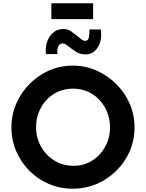

<svg xmlns="http://www.w3.org/2000/svg" viewBox="-20 -1145 892 1173"><path d="M49.8 -367.2Q49.8 -443.4 79.1 -511.2Q108.4 -579.1 159.7 -631.3Q210.9 -683.6 278.8 -713.9Q346.7 -744.1 424.8 -744.1Q502 -744.1 569.8 -713.9Q637.7 -683.6 690.4 -631.3Q743.2 -579.1 772.5 -511.2Q801.8 -443.4 801.8 -367.2Q801.8 -289.1 772.5 -221.2Q743.2 -153.3 690.4 -101.6Q637.7 -49.8 569.8 -21Q502 7.8 424.8 7.8Q346.7 7.8 278.8 -21Q210.9 -49.8 159.7 -101.6Q108.4 -153.3 79.1 -221.2Q49.8 -289.1 49.8 -367.2ZM200.2 -367.2Q200.2 -318.4 217.8 -275.9Q235.4 -233.4 266.6 -200.7Q297.9 -168 339.4 -149.9Q380.9 -131.8 429.7 -131.8Q476.6 -131.8 517.1 -149.9Q557.6 -168 587.9 -200.7Q618.2 -233.4 635.3 -275.9Q652.3 -318.4 652.3 -367.2Q652.3 -417 634.8 -460Q617.2 -502.9 586.4 -535.6Q555.7 -568.4 514.6 -585.9Q473.6 -603.5 425.8 -603.5Q377.9 -603.5 336.9 -585.9Q295.9 -568.4 265.1 -535.6Q234.4 -502.9 217.3 -460Q200.2 -417 200.2 -367.2ZM503.9 -812.5Q469.7 -812.5 446.8 -827.1Q423.8 -841.8 405.3 -856.4Q394.5 -865.2 383.8 -872.6Q373 -879.9 361.3 -879.9Q348.6 -879.9 340.8 -869.6Q333 -859.4 331.1 -844.7Q329.1 -830.1 331.1 -814.5H260.7Q255.9 -853.5 267.6 -888.7Q279.3 -923.8 304.7 -945.8Q330.1 -967.8 369.1 -967.8Q394.5 -967.8 414.1 -953.6Q433.6 -939.5 451.2 -925.8Q464.8 -914.1 477.1 -904.8Q489.3 -895.5 501 -895.5Q519.5 -895.5 523.4 -918Q527.3 -940.4 526.4 -964.8H595.7Q602.5 -921.9 591.8 -887.2Q581.1 -852.5 557.6 -832.5Q534.2 -812.5 503.9 -812.5ZM293.9 -1125H548.8V-1028.3H293.9Z"/></svg>

Font: Josefin Sans CFJ
Style: Bold
Weight: 700
Designer: Santiago Orozco
Foundry: Typemade
Version: Version 2.001